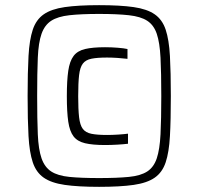

<svg xmlns="http://www.w3.org/2000/svg" viewBox="-20 -716 769 744"><path d="M364 8Q283 8 231 0.5Q179 -7 149.5 -27.5Q120 -48 107 -87Q94 -126 90.5 -188.5Q87 -251 87 -344Q87 -436 90.5 -499Q94 -562 107 -601Q120 -640 149.5 -660.5Q179 -681 231 -688.5Q283 -696 364 -696Q446 -696 498 -688.5Q550 -681 579.5 -660.5Q609 -640 622 -601Q635 -562 638.5 -499Q642 -436 642 -344Q642 -251 638.5 -188.5Q635 -126 622 -87Q609 -48 579.5 -27.5Q550 -7 498 0.5Q446 8 364 8ZM364 -26Q434 -26 479.5 -30.5Q525 -35 550.5 -51.5Q576 -68 587.5 -102.5Q599 -137 602 -195.5Q605 -254 605 -344Q605 -434 602 -492.5Q599 -551 587.5 -585Q576 -619 550.5 -635.5Q525 -652 479.5 -657Q434 -662 364 -662Q294 -662 249 -657Q204 -652 178.5 -635.5Q153 -619 141 -585Q129 -551 126.5 -492.5Q124 -434 124 -344Q124 -254 126.5 -195.5Q129 -137 141 -102.5Q153 -68 178.5 -51.5Q204 -35 249 -30.5Q294 -26 364 -26ZM387 -154Q339 -154 309.5 -161Q280 -168 265 -187.5Q250 -207 244.5 -244.5Q239 -282 239 -343Q239 -404 244.5 -441.5Q250 -479 265 -499Q280 -519 309.5 -526Q339 -533 387 -533Q412 -533 436.5 -531Q461 -529 474 -526V-488Q458 -490 436 -491.5Q414 -493 395 -493Q357 -493 334.5 -488.5Q312 -484 301 -469.5Q290 -455 286.5 -425Q283 -395 283 -343Q283 -292 286.5 -261.5Q290 -231 301 -216.5Q312 -202 334.5 -197.5Q357 -193 395 -193Q415 -193 438 -194.5Q461 -196 476 -198V-159Q460 -157 435 -155.5Q410 -154 387 -154Z"/></svg>

Font: Saira Light
Style: Regular
Weight: 300
Designer: Hector Gatti with collaboration of the Omnibus-Type team
Foundry: Omnibus-Type
Version: Version 1.100; ttfautohint (v1.8.3)